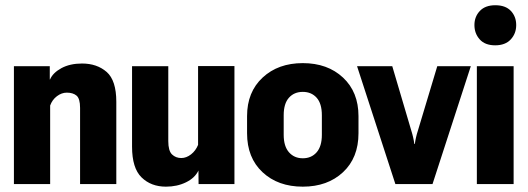

<svg xmlns="http://www.w3.org/2000/svg" viewBox="-20 -697 1998 727"><path d="M32.7 0H169.9V-297.4Q177.7 -319.3 195.6 -332.8Q213.4 -346.2 232.9 -346.2Q256.3 -346.2 269.8 -335Q283.2 -323.7 283.2 -288.6V0H420.4V-311.5Q420.4 -392.6 383.8 -424.6Q347.2 -456.5 290.5 -456.5Q245.1 -456.5 212.6 -439Q180.2 -421.4 169.4 -396H168.5V-446.3H32.7Z M480 -141.6Q480 -60.5 515.9 -25.4Q551.8 9.8 608.4 9.8Q650.4 9.8 684.1 -6.6Q717.8 -22.9 731.4 -51.3L731.9 0H867.7V-446.8H730V-148.4Q721.2 -126.5 703.4 -112.5Q685.5 -98.6 666.5 -98.6Q645.5 -98.6 631.3 -112.3Q617.2 -126 617.2 -162.6V-446.3H480Z M915.5 -192.4Q915.5 -99.6 974.1 -44.9Q1032.7 9.8 1126.5 9.8Q1220.2 9.8 1278.8 -44.9Q1337.4 -99.6 1337.4 -192.4V-257.3Q1337.4 -348.6 1278.8 -403.3Q1220.2 -458 1126.5 -458Q1033.2 -458 974.4 -403.3Q915.5 -348.6 915.5 -257.3ZM1054.2 -260.7Q1054.2 -304.7 1074 -326.9Q1093.8 -349.1 1126.5 -349.1Q1159.2 -349.1 1179 -326.9Q1198.7 -304.7 1198.7 -260.7V-186.5Q1198.7 -143.1 1179 -120.4Q1159.2 -97.7 1126.5 -97.7Q1094.2 -97.7 1074.2 -120.4Q1054.2 -143.1 1054.2 -186.5Z M1332 -446.3 1477.1 0H1617.7L1762.7 -446.3H1635.7L1562 -201.2Q1558.1 -189.5 1555.2 -176.5Q1552.2 -163.6 1550.8 -151.9H1548.8Q1547.4 -163.6 1544.4 -176.5Q1541.5 -189.5 1537.6 -201.7L1465.3 -446.3Z M1785.6 0H1924.8V-446.3H1785.6ZM1776.4 -602.1Q1776.4 -570.3 1796.4 -547.9Q1816.4 -525.4 1855 -525.4Q1893.1 -525.4 1913.8 -547.6Q1934.6 -569.8 1934.6 -602.1Q1934.6 -634.3 1914.3 -655.8Q1894 -677.2 1855.5 -677.2Q1817.4 -677.2 1796.9 -655.5Q1776.4 -633.8 1776.4 -602.1Z"/></svg>

Font: Roboto Flex Super Cond Bold
Style: Regular
Weight: 700
Width: 3
Designer: Berlow after Robertson
Foundry: Google
Version: Version 3.000